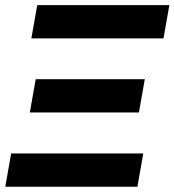

<svg xmlns="http://www.w3.org/2000/svg" viewBox="-25 -713 666 733"><path d="M94.7 -566.4 117.2 -693.4H621.6L599.1 -566.4ZM-4.9 0 17.6 -127H522L499.5 0ZM88.9 -283.7 111.3 -410.6H527.8L505.4 -283.7Z"/></svg>

Font: Cascadia Code PL
Style: Italic
Weight: 400
Italic angle: -10°
Monospace: yes
Designer: Aaron Bell
Foundry: Saja Typeworks
Version: Version 2404.023